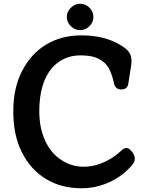

<svg xmlns="http://www.w3.org/2000/svg" viewBox="-20 -988 769 1026"><path d="M416 18Q306 18 225 -32Q144 -81 97 -174Q51 -265 51 -393Q51 -516 97 -607Q144 -699 225 -749Q308 -799 415 -799Q511 -799 583 -768Q624 -750 653 -727Q673 -711 679 -688Q685 -665 681 -639L666 -543Q662 -510 628 -510Q597 -510 589 -542Q573 -621 539 -652Q516 -672 485 -683Q455 -692 408 -692Q348 -692 298 -660Q247 -626 219 -561Q190 -492 190 -393Q190 -304 222 -235Q253 -168 308 -133Q362 -97 428 -97Q473 -97 518 -114Q562 -131 597 -157Q605 -163 612.5 -169.5Q620 -176 628 -183Q657 -212 681 -182L684 -179Q698 -162 700 -144Q702 -126 688 -109Q679 -97 668 -86.5Q657 -76 645 -65Q600 -27 542 -5Q482 18 416 18ZM408 -827Q380 -827 359 -848Q337 -869 337 -897Q337 -926 359 -947Q380 -968 408 -968Q437 -968 458 -947Q479 -926 479 -897Q479 -869 458 -848Q437 -827 408 -827Z"/></svg>

Font: MaokenZhuyuanTi
Style: Regular
Weight: 400
Designer: Fontworks Inc & LongZhuTi team: ZERO子、时光羊、荆南、频凡、刘鹏、Little White Dog、帆影Magmeta、奈白不弍、白日月球、ChaoTawei、雨三（排名不分先后）
Version: Version 1.000; 20230222